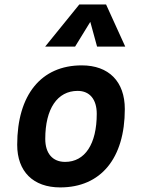

<svg xmlns="http://www.w3.org/2000/svg" viewBox="-20 -815 626 845"><path d="M245.1 9.8C423.8 9.8 529.3 -118.2 529.3 -335C529.3 -456.1 459 -527.3 339.8 -527.3C161.1 -527.3 55.7 -397.5 55.7 -177.7C55.7 -60.1 126 9.8 245.1 9.8ZM266.6 -102.5C211.4 -102.5 179.2 -140.1 179.2 -203.6C179.2 -336.4 232.4 -415 321.8 -415C375 -415 405.8 -377.4 405.8 -314C405.8 -181.2 354 -102.5 266.6 -102.5ZM446.8 -795.4H329.1L178.7 -609.9H310.5L377.4 -718.8L407.2 -609.9H531.2Z"/></svg>

Font: Cascadia Code SemiBold
Style: Italic
Weight: 600
Italic angle: -10°
Monospace: yes
Designer: Aaron Bell
Foundry: Saja Typeworks
Version: Version 2404.023